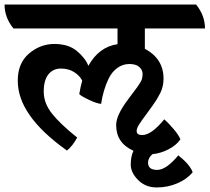

<svg xmlns="http://www.w3.org/2000/svg" viewBox="-67 -645 920 843"><path d="M569 -520V-431Q651 -387 651 -300Q651 -265 637 -237Q623 -209 604.5 -183.5Q586 -158 575.5 -143.5Q565 -129 559 -121Q553 -113 546 -102Q533 -83 533 -70Q533 -52 557 -52Q598 -52 654 -121Q674 -104 696.5 -77Q719 -50 725 -33Q708 -8 674 10Q640 28 602 32Q583 49 583 69Q583 101 623 101Q663 101 716 37Q767 78 779 111Q755 141 712.5 159.5Q670 178 621 178Q572 178 539.5 145.5Q507 113 507 77.5Q507 42 519 17Q443 -17 443 -96Q443 -139 495 -208Q501 -216 511 -229.5Q521 -243 525.5 -249Q530 -255 537 -264.5Q544 -274 547 -279.5Q550 -285 554 -292Q559 -304 559 -321Q559 -338 544.5 -351Q530 -364 501 -364Q472 -364 448 -346.5Q424 -329 410 -300Q386 -250 377 -189Q359 -190 324 -206.5Q289 -223 281 -232Q287 -267 294 -291Q283 -313 258.5 -328.5Q234 -344 200 -344Q166 -344 145.5 -318.5Q125 -293 125 -242.5Q125 -192 161.5 -146Q198 -100 272 -41Q251 -3 227 16Q116 -63 63 -140Q11 -214 11 -291Q11 -368 60.5 -410Q110 -452 171.5 -452Q233 -452 270 -421.5Q307 -391 321 -356Q367 -439 449 -451V-520H-8Q-47 -568 -47 -625H794Q833 -577 833 -520Z"/></svg>

Font: Karma
Style: Bold
Weight: 700
Designer: Joana Correia
Foundry: Indian Type Foundry
Version: Version 1.202;PS 1.0;hotconv 1.0.78;makeotf.lib2.5.61930; tt